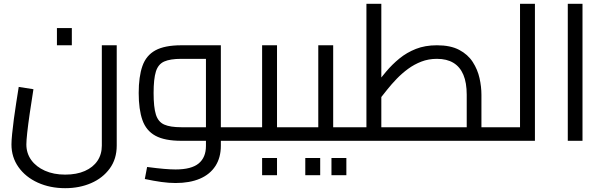

<svg xmlns="http://www.w3.org/2000/svg" viewBox="-20 -737 3165 1005"><path d="M321 248Q242 248 178 219Q114 190 77 138Q40 86 40 19Q40 -2 43.5 -36.5Q47 -71 52.5 -113.5Q58 -156 65 -199.5Q72 -243 78 -282L155 -270Q144 -201 135.5 -142.5Q127 -84 122.5 -42.5Q118 -1 118 19Q118 65 143.5 100.5Q169 136 215 156.5Q261 177 321 177Q381 177 424 158Q467 139 490 105Q513 71 513 25V-500H591V25Q591 95 554.5 145Q518 195 457 221.5Q396 248 321 248ZM278 -500V-590H356V-500Z M1136 0V-71H1244V0ZM899 221Q864 221 824.5 215.5Q785 210 738 200L750 137Q803 144 838.5 147Q874 150 899 150Q982 150 1020 118.5Q1058 87 1058 27V-455L1098 -429H929Q871 -429 839.5 -415Q808 -401 796 -362.5Q784 -324 784 -250Q784 -176 796 -137.5Q808 -99 839.5 -85Q871 -71 929 -71H1058V0H929Q842 0 793.5 -26.5Q745 -53 725.5 -108.5Q706 -164 706 -250Q706 -336 725.5 -391.5Q745 -447 793.5 -473.5Q842 -500 929 -500H1136V26Q1136 88 1107.5 132Q1079 176 1026 198.5Q973 221 899 221ZM1244 0V-71Q1250 -71 1254 -68.5Q1258 -66 1260 -61.5Q1262 -57 1263 -50.5Q1264 -44 1264 -36Q1264 -28 1263 -21Q1262 -14 1260 -9.5Q1258 -5 1254 -2.5Q1250 0 1244 0Z M1430 0V-71H1538V0ZM1244 0V-71H1388L1352 -42V-500H1430V0ZM1244 0Q1238 0 1234 -2.5Q1230 -5 1228 -9.5Q1226 -14 1225 -21Q1224 -28 1224 -36Q1224 -47 1225.5 -54.5Q1227 -62 1231.5 -66.5Q1236 -71 1244 -71ZM1538 0V-71Q1544 -71 1548 -68.5Q1552 -66 1554 -61.5Q1556 -57 1557 -50.5Q1558 -44 1558 -36Q1558 -28 1557 -21Q1556 -14 1554 -9.5Q1552 -5 1548 -2.5Q1544 0 1538 0ZM1352 180V90H1430V180Z M1724 0V-71H1832V0ZM1832 0V-71Q1838 -71 1842 -68.5Q1846 -66 1848 -61.5Q1850 -57 1851 -50.5Q1852 -44 1852 -36Q1852 -28 1851 -21Q1850 -14 1848 -9.5Q1846 -5 1842 -2.5Q1838 0 1832 0ZM1538 0V-71H1682L1646 -42V-500H1724V0ZM1538 0Q1532 0 1528 -2.5Q1524 -5 1522 -9.5Q1520 -14 1519 -21Q1518 -28 1518 -36Q1518 -47 1519.5 -54.5Q1521 -62 1525.5 -66.5Q1530 -71 1538 -71ZM1578 180V90H1656V180ZM1715 180V90H1793V180Z M2473 0V-71H2581V0ZM1832 0V-71H2495L2423 -6V-241Q2423 -304 2405.5 -345.5Q2388 -387 2353.5 -408Q2319 -429 2267 -429Q2223 -429 2185.5 -414.5Q2148 -400 2116 -376.5Q2084 -353 2056.5 -324.5Q2029 -296 2006 -267Q1983 -238 1964 -214L1938 -285Q1969 -324 2001 -362Q2033 -400 2071 -431Q2109 -462 2157 -481Q2205 -500 2267 -500Q2338 -500 2383.5 -476Q2429 -452 2454.5 -412.5Q2480 -373 2490 -328Q2500 -283 2500 -241V0ZM1898 -71V-717H1976V-71ZM1832 0Q1826 0 1822 -2.5Q1818 -5 1816 -9.5Q1814 -14 1813 -21Q1812 -28 1812 -36Q1812 -47 1813.5 -54.5Q1815 -62 1819.5 -66.5Q1824 -71 1832 -71ZM2581 0V-71Q2587 -71 2591 -68.5Q2595 -66 2597 -61.5Q2599 -57 2600 -50.5Q2601 -44 2601 -36Q2601 -28 2600 -21Q2599 -14 2597 -9.5Q2595 -5 2591 -2.5Q2587 0 2581 0Z M2702 0V-717H2780V0ZM2581 0V-71H2702V0ZM2581 0Q2575 0 2571 -2.5Q2567 -5 2565 -9.5Q2563 -14 2562 -21Q2561 -28 2561 -36Q2561 -47 2562.5 -54.5Q2564 -62 2568.5 -66.5Q2573 -71 2581 -71Z M2952 0V-717H3029V0Z"/></svg>

Font: Cairo Play
Style: Regular
Weight: 400
Designer: Mohamed Gaber, Accademia di Belle Arti di Urbino
Foundry: Kief Type Foundry, Accademia di Belle Arti di Urbino
Version: Version 3.119